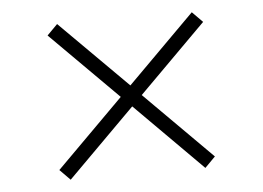

<svg xmlns="http://www.w3.org/2000/svg" viewBox="-39 -548 722 528"><g transform="rotate(-5 322.0 -284.0)"><path d="M507.8 -69.2 322.1 -255.3 136 -69.2 107.2 -98.4 293 -284.1 107.2 -469.8 136 -498.9 322.1 -313.2 507.8 -498.9 536.6 -469.8 350.9 -284.1 536.6 -98.4Z"/></g></svg>

Font: Inter Extra Light BETA
Style: Regular
Weight: 200
Designer: Rasmus Andersson
Foundry: rsms
Version: Version 3.011;git-f93a4a705